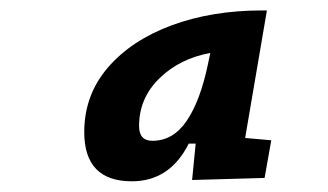

<svg xmlns="http://www.w3.org/2000/svg" viewBox="-20 -723 626 366"><path d="M479.5 -703.1H488.8L447.3 -460L497.1 -455.6L484.4 -383.8L346.2 -379.9L353 -449.2H339.8Q303.7 -377.4 231.4 -377.4Q140.6 -377.4 140.6 -471.2Q140.6 -541.5 185.3 -593.8Q230 -646 306.9 -674.6Q383.8 -703.1 479.5 -703.1ZM270.5 -454.6Q310.1 -454.6 335.9 -492.7Q361.8 -530.8 376.5 -601.1L380.9 -622.1Q322.3 -611.3 283.7 -573.5Q245.1 -535.6 245.1 -482.9Q245.1 -454.6 270.5 -454.6Z"/></svg>

Font: Cascadia Mono NF SemiBold
Style: Italic
Weight: 600
Italic angle: -10°
Monospace: yes
Designer: Aaron Bell
Foundry: Saja Typeworks
Version: Version 2404.023; ttfautohint (v1.8.4)